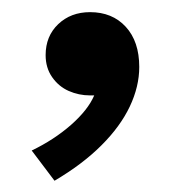

<svg xmlns="http://www.w3.org/2000/svg" viewBox="-20 -154 309 324"><path d="M72 151 33.5 100Q71 82 99.8 56.8Q128.5 31.5 139 7Q135.5 7 132 7Q113 7 96 -0.5Q79 -8 68 -23.8Q57 -39.5 57 -61Q57 -93 78.2 -113.2Q99.5 -133.5 132 -133.5Q169.5 -133.5 192.2 -108.8Q215 -84 215 -41Q215 -8 199 25.8Q183 59.5 151.2 91.2Q119.5 123 72 151Z"/></svg>

Font: Geologica EX
Style: Regular
Weight: 400
Designer: Sindre Bremnes, Frode Helland
Foundry: Monokrom Skriftforlag AS
Version: Version 1.010;gftools[0.9.28]